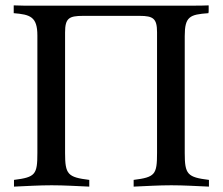

<svg xmlns="http://www.w3.org/2000/svg" viewBox="-20 -694 828 714"><path d="M667 -560C667 -633 686 -640 755 -645C756 -648 756 -652 756 -657V-674C738 -673 716 -673 695 -673H173H69C56 -673 43 -674 31 -674V-645C92 -640 119 -632 119 -562V-125C119 -45 112 -35 32 -25V0C79 -2 125 -5 172 -5C218 -5 266 -2 312 0V-25C232 -35 222 -45 222 -125V-573C222 -626 236 -635 289 -635H499C550 -635 564 -625 564 -574V-125C564 -45 557 -35 477 -25V0C524 -2 570 -5 617 -5C663 -5 711 -2 757 0V-25C677 -35 667 -45 667 -125Z"/></svg>

Font: Sibila
Style: Regular
Weight: 400
Designer: Stefan Peev
Foundry: Context Ltd
Version: Version 1.000